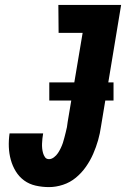

<svg xmlns="http://www.w3.org/2000/svg" viewBox="-20 -755 540 783"><path d="M180 8Q152 8 125.5 2Q99 -4 78.5 -19Q58 -34 44.5 -56Q31 -78 24 -103.5Q17 -129 16 -156Q15 -183 19 -211H156Q154 -201 153 -190.5Q152 -180 151.5 -170Q151 -160 152 -150Q153 -140 155.5 -131Q158 -122 163.5 -114Q169 -106 180 -106Q190 -106 200 -113.5Q210 -121 216.5 -131Q223 -141 228 -151.5Q233 -162 236.5 -172.5Q240 -183 242.5 -193.5Q245 -204 248 -215Q251 -226 253 -236.5Q255 -247 256 -258L317 -621H219L218 -735H474L392 -240Q388 -211 380 -183Q372 -155 360 -127.5Q348 -100 330.5 -75Q313 -50 289.5 -30.5Q266 -11 237 -1.5Q208 8 180 8ZM181 -345V-419H443V-345Z"/></svg>

Font: Iosevka Curly Heavy
Style: Italic
Weight: 900
Italic angle: -9°
Monospace: yes
Designer: Belleve Invis
Foundry: Belleve Invis
Version: Version 22.1.2; ttfautohint (v1.8.4)